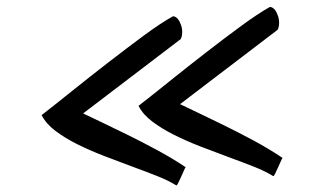

<svg xmlns="http://www.w3.org/2000/svg" viewBox="-20 -618 916 565"><path d="M102.5 -279.3Q141.6 -309.6 193.8 -351.6Q246.1 -393.6 300.3 -435.5Q354.5 -477.5 404.3 -514.2Q454.1 -550.8 489.3 -570.3Q498 -569.3 503.9 -561.5Q509.8 -553.7 513.2 -543Q516.6 -532.2 516.1 -521Q515.6 -509.8 511.7 -502.9L224.6 -284.2Q243.2 -275.4 276.9 -259.3Q310.5 -243.2 352.5 -222.7Q394.5 -202.1 439.9 -177.7Q485.4 -153.3 526.4 -126Q524.4 -124 521 -115.7Q517.6 -107.4 513.2 -98.1Q508.8 -88.9 504.9 -80.6Q501 -72.3 499 -72.3Q475.6 -86.9 440.9 -100.6Q406.2 -114.3 366.2 -128.9Q326.2 -143.6 284.7 -159.7Q243.2 -175.8 207 -193.8Q170.9 -211.9 143.1 -232.9Q115.2 -253.9 102.5 -279.3ZM387.7 -306.6Q426.8 -336.9 479 -378.9Q531.2 -420.9 585.4 -462.9Q639.6 -504.9 689.5 -541.5Q739.3 -578.1 774.4 -597.7Q783.2 -596.7 789.1 -588.9Q794.9 -581.1 798.3 -570.3Q801.8 -559.6 801.3 -548.3Q800.8 -537.1 796.9 -530.3L509.8 -311.5Q528.3 -302.7 562 -286.6Q595.7 -270.5 637.7 -250Q679.7 -229.5 725.1 -205.1Q770.5 -180.7 811.5 -153.3Q809.6 -151.4 806.2 -143.1Q802.7 -134.8 798.3 -125.5Q793.9 -116.2 790 -107.9Q786.1 -99.6 784.2 -99.6Q760.7 -114.3 726.1 -127.9Q691.4 -141.6 651.4 -156.2Q611.3 -170.9 569.8 -187Q528.3 -203.1 492.2 -221.2Q456.1 -239.3 428.2 -260.3Q400.4 -281.2 387.7 -306.6Z"/></svg>

Font: Architects Daughter-petzku
Style: Regular
Weight: 400
Designer: Kimberly Geswein
Foundry: Kimberly Geswein
Version: Version 1.000 2010 initial release